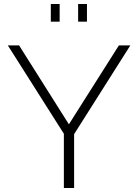

<svg xmlns="http://www.w3.org/2000/svg" viewBox="-20 -936 687 956"><path d="M19 -710H75L323 -317L572 -710H629L349 -268V0H298V-270ZM277 -828H233V-916H277ZM413 -828H369V-916H413Z"/></svg>

Font: Raleway
Style: Light
Weight: 300
Designer: Matt McInerney, Pablo Impallari, Rodrigo Fuenzalida
Foundry: Matt McInerney, Pablo Impallari, Rodrigo Fuenzalida
Version: Version 3.000